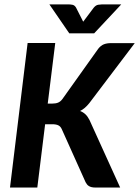

<svg xmlns="http://www.w3.org/2000/svg" viewBox="-20 -842 625 862"><path d="M194.3 -377H215.8Q231 -377 241.5 -381.6Q252 -386.2 260.3 -397.5L420.9 -623Q432.6 -637.7 446.3 -643.1Q460 -648.4 478.5 -648.4H585L380.9 -378.9Q370.6 -366.2 360.6 -357.7Q350.6 -349.1 339.4 -343.8Q353.5 -338.4 363.8 -328.6Q374 -318.8 381.8 -303.2L519.5 0H409.7Q398.9 0 391.6 -1.7Q384.3 -3.4 379.2 -6.6Q374 -9.8 370.6 -14.2Q367.2 -18.6 364.3 -23.9L257.3 -262.2Q252 -274.4 241.9 -279.3Q231.9 -284.2 214.4 -284.2H182.6L147.5 0H24.9L104 -648.9H228ZM201.7 -822.3H288.1Q294.9 -822.3 304.9 -820.6Q314.9 -818.8 321.3 -808.1L348.6 -754.4L353.5 -744.6L361.3 -754.9L400.9 -807.6Q410.2 -818.8 420.7 -820.6Q431.2 -822.3 438 -822.3H524.4L402.8 -692.4H291Z"/></svg>

Font: Carlito
Style: Bold Italic
Weight: 700
Italic angle: -7°
Designer: Lukasz Dziedzic
Foundry: tyPoland Lukasz Dziedzic
Version: Version 1.104